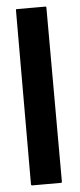

<svg xmlns="http://www.w3.org/2000/svg" viewBox="-52 -725 313 755"><g transform="rotate(-5 105.0 -348.0)"><path d="M157.7 0H44.4Q39.6 0 39.6 -4.9L40.5 -691.9Q40.5 -695.8 44.4 -695.8H156.7Q160.6 -695.8 160.6 -691.9L161.6 -4.9Q161.6 0 157.7 0Z"/></g></svg>

Font: Koulen
Style: Regular
Weight: 400
Designer: Danh Hong
Version: Version 8.00;December 21, 2023;FontCreator 13.0.0.2620 64-bi